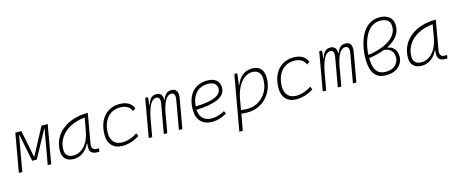

<svg xmlns="http://www.w3.org/2000/svg" viewBox="-50 -1508 5958 2498"><g transform="rotate(-15 2929.5 -259.0)"><path d="M29.3 0 120.6 -517.6H201.7L274.9 -151.4H278.3L473.1 -517.6H556.6L465.3 0H418.5L502 -473.6H499L299.8 -107.4H238.3L165 -473.6H159.7L76.2 0Z M767.6 10.3Q696.8 10.3 658 -27.8Q619.1 -65.9 619.1 -135.3Q619.1 -223.1 654.3 -294.7Q689.5 -366.2 752.9 -417Q816.4 -467.8 902.3 -495.1Q988.3 -522.5 1089.4 -522.5H1098.1L1028.3 -126Q1021 -85.4 1036.4 -62.7Q1051.8 -40 1086.4 -40H1120.6L1112.8 4.9H1089.8Q1022 4.9 998.8 -29.5Q975.6 -64 988.8 -138.7H981.4Q948.2 -66.9 892.8 -28.3Q837.4 10.3 767.6 10.3ZM774.9 -34.7Q860.8 -34.7 925.8 -105.5Q990.7 -176.3 1013.2 -306.2L1043 -474.6Q927.7 -463.4 843.3 -418Q758.8 -372.6 712.4 -300.5Q666 -228.5 666 -137.7Q666 -88.9 694.8 -61.8Q723.6 -34.7 774.9 -34.7Z M1435.1 -35.2Q1486.3 -35.2 1539.3 -53.5Q1592.3 -71.8 1637.2 -102.1L1655.8 -63Q1608.4 -30.3 1548.6 -10.3Q1488.8 9.8 1425.8 9.8Q1335.4 9.8 1284.7 -43Q1233.9 -95.7 1233.9 -189.9Q1233.9 -292 1269.8 -367.7Q1305.7 -443.4 1370.8 -485.4Q1436 -527.3 1523.4 -527.3Q1666.5 -527.3 1710.9 -419.9L1673.3 -391.6Q1653.8 -440.4 1615 -461.4Q1576.2 -482.4 1519.5 -482.4Q1447.8 -482.4 1394 -446.8Q1340.3 -411.1 1310.8 -346.7Q1281.2 -282.2 1280.8 -195.8Q1281.7 -120.1 1322.3 -77.6Q1362.8 -35.2 1435.1 -35.2Z M1908.7 -517.6 1897 -414.6H1903.3Q1919.4 -470.2 1946.8 -498.8Q1974.1 -527.3 2018.1 -527.3Q2105.5 -527.3 2102.1 -429.2H2108.4Q2125.5 -477.5 2152.1 -502.4Q2178.7 -527.3 2222.7 -527.3Q2324.7 -527.3 2300.8 -390.6L2231.9 0H2185.5L2253.9 -389.6Q2262.2 -435.5 2250.5 -459Q2238.8 -482.4 2210.4 -482.4Q2120.6 -482.4 2077.1 -274.4L2028.8 0H1981.9L2050.8 -389.6Q2067.9 -482.4 2007.3 -482.4Q1914.6 -482.4 1868.7 -242.7V-244.6L1825.7 0H1778.8L1870.1 -517.6Z M2638.7 -35.2Q2679.2 -35.2 2725.3 -48.3Q2771.5 -61.5 2814.5 -85.4L2831.5 -47.9Q2785.6 -21 2733.9 -5.6Q2682.1 9.8 2634.3 9.8Q2537.1 9.8 2482.4 -46.9Q2427.7 -103.5 2427.7 -204.6Q2427.7 -356.4 2501.7 -441.9Q2575.7 -527.3 2707.5 -527.3Q2784.2 -527.3 2827.1 -491.2Q2870.1 -455.1 2870.1 -390.6Q2870.1 -294.9 2765.9 -247.3Q2661.6 -199.7 2474.6 -195.8Q2478 -120.1 2521 -77.6Q2564 -35.2 2638.7 -35.2ZM2476.1 -240.2Q2644 -244.1 2733.6 -280.5Q2823.2 -316.9 2823.2 -389.2Q2823.2 -432.6 2792 -457.5Q2760.7 -482.4 2703.6 -482.4Q2603.5 -482.4 2543.9 -418.5Q2484.4 -354.5 2476.1 -240.2Z M2985.8 224.6H2939L2979 -0.5Q2978.5 -0.5 2978 -0.5L2979 -1.5L3070.3 -517.6H3110.4L3091.8 -375.5L3089.8 -365.7H3097.2Q3123.5 -437.5 3177 -482.4Q3230.5 -527.3 3315.4 -527.3Q3386.7 -527.3 3425.8 -484.1Q3464.8 -440.9 3464.8 -361.3Q3464.8 -282.2 3438 -214.6Q3411.1 -147 3363 -96.7Q3314.9 -46.4 3250.2 -18.3Q3185.5 9.8 3109.4 9.8Q3087.9 9.8 3066.9 8.5Q3045.9 7.3 3024.4 5.4ZM3033.2 -42.5Q3067.4 -35.2 3120.1 -35.2Q3205.1 -35.2 3272.5 -77.4Q3339.8 -119.6 3378.9 -192.4Q3418 -265.1 3418 -356.4Q3418 -416.5 3387.2 -449.5Q3356.4 -482.4 3300.8 -482.4Q3254.9 -482.4 3208 -453.9Q3161.1 -425.3 3122.6 -364.7Q3084 -304.2 3062 -208Z M3778.8 -35.2Q3830.1 -35.2 3883.1 -53.5Q3936 -71.8 3981 -102.1L3999.5 -63Q3952.1 -30.3 3892.3 -10.3Q3832.5 9.8 3769.5 9.8Q3679.2 9.8 3628.4 -43Q3577.6 -95.7 3577.6 -189.9Q3577.6 -292 3613.5 -367.7Q3649.4 -443.4 3714.6 -485.4Q3779.8 -527.3 3867.2 -527.3Q4010.3 -527.3 4054.7 -419.9L4017.1 -391.6Q3997.6 -440.4 3958.7 -461.4Q3919.9 -482.4 3863.3 -482.4Q3791.5 -482.4 3737.8 -446.8Q3684.1 -411.1 3654.5 -346.7Q3625 -282.2 3624.5 -195.8Q3625.5 -120.1 3666 -77.6Q3706.5 -35.2 3778.8 -35.2Z M4252.4 -517.6 4240.7 -414.6H4247.1Q4263.2 -470.2 4290.5 -498.8Q4317.9 -527.3 4361.8 -527.3Q4449.2 -527.3 4445.8 -429.2H4452.1Q4469.2 -477.5 4495.8 -502.4Q4522.5 -527.3 4566.4 -527.3Q4668.5 -527.3 4644.5 -390.6L4575.7 0H4529.3L4597.7 -389.6Q4606 -435.5 4594.2 -459Q4582.5 -482.4 4554.2 -482.4Q4464.4 -482.4 4420.9 -274.4L4372.6 0H4325.7L4394.5 -389.6Q4411.6 -482.4 4351.1 -482.4Q4258.3 -482.4 4212.4 -242.7V-244.6L4169.4 0H4122.6L4213.9 -517.6Z M5085 -338.9V-333.5Q5124.5 -326.7 5148.4 -308.8Q5172.4 -291 5185.1 -268.3Q5197.8 -245.6 5202.1 -222.9Q5206.5 -200.2 5206.5 -182.6Q5206.5 -130.4 5179.2 -86.4Q5151.9 -42.5 5100.8 -16.4Q5049.8 9.8 4979 9.8Q4896 9.8 4850.3 -27.1Q4804.7 -64 4787.1 -127.2Q4769.5 -190.4 4769.5 -269Q4769.5 -299.8 4772 -332Q4774.4 -364.3 4780.3 -398.9Q4792 -468.8 4816.2 -530.5Q4840.3 -592.3 4877.4 -639.9Q4914.6 -687.5 4966.3 -714.6Q5018.1 -741.7 5084.5 -741.7Q5131.8 -741.7 5172.6 -725.6Q5213.4 -709.5 5238.5 -674.1Q5263.7 -638.7 5263.7 -580.6Q5263.7 -505.4 5217.5 -443.8Q5171.4 -382.3 5085 -338.9ZM4819.3 -305.7Q4940.9 -322.8 5029.8 -361.1Q5118.7 -399.4 5167 -454.8Q5215.3 -510.3 5215.3 -579.6Q5215.3 -627.9 5194.3 -653.1Q5173.3 -678.2 5143.1 -687.5Q5112.8 -696.8 5084 -696.8Q5014.6 -696.8 4963.1 -658.7Q4911.6 -620.6 4878.4 -553.5Q4845.2 -486.3 4829.6 -398.9Q4821.3 -353 4819.3 -305.7ZM5033.2 -315.9Q4940.4 -279.8 4818.4 -262.7Q4818.8 -197.8 4833.3 -146.2Q4847.7 -94.7 4883.8 -64.9Q4919.9 -35.2 4985.4 -35.2Q5066.9 -35.2 5112.8 -78.9Q5158.7 -122.6 5158.7 -185.1Q5158.7 -207.5 5149.7 -235.8Q5140.6 -264.2 5113.8 -287.1Q5086.9 -310.1 5033.2 -315.9Z M5455.1 10.3Q5384.3 10.3 5345.5 -27.8Q5306.6 -65.9 5306.6 -135.3Q5306.6 -223.1 5341.8 -294.7Q5377 -366.2 5440.4 -417Q5503.9 -467.8 5589.8 -495.1Q5675.8 -522.5 5776.9 -522.5H5785.6L5715.8 -126Q5708.5 -85.4 5723.9 -62.7Q5739.3 -40 5773.9 -40H5808.1L5800.3 4.9H5777.3Q5709.5 4.9 5686.3 -29.5Q5663.1 -64 5676.3 -138.7H5668.9Q5635.7 -66.9 5580.3 -28.3Q5524.9 10.3 5455.1 10.3ZM5462.4 -34.7Q5548.3 -34.7 5613.3 -105.5Q5678.2 -176.3 5700.7 -306.2L5730.5 -474.6Q5615.2 -463.4 5530.8 -418Q5446.3 -372.6 5399.9 -300.5Q5353.5 -228.5 5353.5 -137.7Q5353.5 -88.9 5382.3 -61.8Q5411.1 -34.7 5462.4 -34.7Z"/></g></svg>

Font: Cascadia Mono ExtraLight
Style: Italic
Weight: 200
Italic angle: -10°
Monospace: yes
Designer: Aaron Bell
Foundry: Saja Typeworks
Version: Version 2404.023; ttfautohint (v1.8.4)